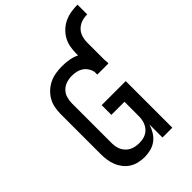

<svg xmlns="http://www.w3.org/2000/svg" viewBox="-272 -1054 1174 1174"><g transform="rotate(-45 315.0 -467.0)"><path d="M261 8Q236 8 210.5 2Q185 -4 163.5 -17.5Q142 -31 126 -51.5Q110 -72 100.5 -96Q91 -120 87.5 -145.5Q84 -171 84 -196V-539Q84 -567 89 -594.5Q94 -622 107.5 -646.5Q121 -671 142 -690.5Q163 -710 188 -722Q213 -734 241 -738.5Q269 -743 297 -743Q327 -743 356.5 -738Q386 -733 413 -720V-735Q413 -764 418 -792Q423 -820 437 -845Q451 -870 472 -889.5Q493 -909 519 -921Q545 -933 573.5 -937.5Q602 -942 630 -942V-858Q614 -858 597.5 -855Q581 -852 566.5 -844.5Q552 -837 540 -825.5Q528 -814 521 -799Q514 -784 511 -767.5Q508 -751 508 -735V-586Q509 -579 509.5 -572Q510 -565 510 -558Q510 -557 510 -556.5Q510 -556 510 -555H508V-554H413V-578Q409 -597 398 -613.5Q387 -630 371 -640.5Q355 -651 336 -655Q317 -659 297 -659Q273 -659 250 -651.5Q227 -644 210 -627Q193 -610 186 -586.5Q179 -563 179 -539V-196Q179 -180 182 -164Q185 -148 192 -134Q199 -120 210.5 -108Q222 -96 236.5 -89Q251 -82 267 -79Q283 -76 299 -76Q315 -76 330.5 -79Q346 -82 360 -89.5Q374 -97 384.5 -109Q395 -121 401.5 -135.5Q408 -150 410.5 -165.5Q413 -181 413 -196V-319H300V-403H508V0H423V-113Q415 -87 400.5 -63Q386 -39 364.5 -22.5Q343 -6 316 1Q289 8 261 8Z"/></g></svg>

Font: Iosevka Curly Slab MdEx
Style: Regular
Weight: 500
Width: 7
Monospace: yes
Designer: Belleve Invis
Foundry: Belleve Invis
Version: Version 11.1.0; ttfautohint (v1.8.3)